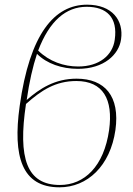

<svg xmlns="http://www.w3.org/2000/svg" viewBox="-20 -790 566 820"><path d="M234 10C353 10 451 -81 473 -235C493 -379 428 -454 307 -454C215 -454 150 -412 94 -363C105 -440 120 -506 138 -560C180 -518 244 -496 313 -496C424 -496 488 -557 497 -622C509 -703 459 -770 352 -770C213 -770 107 -647 64 -337C34 -122 73 10 234 10ZM350 -761C435 -761 484 -716 470 -620C461 -554 404 -506 314 -506C253 -506 191 -527 143 -574C191 -701 262 -761 350 -761ZM306 -444C420 -444 464 -366 446 -235C424 -79 340 0 236 0C94 0 56 -114 91 -346C156 -404 217 -444 306 -444Z"/></svg>

Font: Noto Serif Display Thin
Style: Italic
Weight: 100
Italic angle: -12°
Designer: Monotype Design Team
Foundry: Monotype Imaging Inc.
Version: Version 2.009